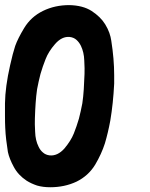

<svg xmlns="http://www.w3.org/2000/svg" viewBox="-21 -749 602 771"><path d="M76.2 -636.7Q103.5 -681.6 151.4 -705.1Q199.2 -728.5 256.8 -728.5Q311.5 -727.5 346.7 -705.1Q382.8 -681.6 401.4 -651.4Q412.1 -633.8 418 -617.2Q423.8 -600.6 425.8 -585.9Q437.5 -511.7 437.5 -447.3Q437.5 -429.7 437.5 -413.1Q433.6 -334 421.9 -264.6Q413.1 -216.8 400.4 -173.8Q386.7 -130.9 361.3 -87.9Q334 -43 286.1 -19.5Q238.3 2.9 180.7 2.9Q151.4 2.9 127.9 -3.9Q104.5 -11.7 85.9 -23.4Q51.8 -45.9 34.2 -79.1Q16.6 -111.3 10.7 -138.7Q6.8 -163.1 3.9 -187.5Q1 -211.9 0 -236.3Q-1 -254.9 -1 -286.1Q-1 -306.6 -1 -334Q0 -400.4 19.5 -486.3Q30.3 -535.2 40 -564.5Q50.8 -594.7 76.2 -636.7ZM119.1 -273.4Q118.2 -252.9 120.1 -219.7Q121.1 -185.5 133.8 -160.2Q140.6 -145.5 151.4 -136.7Q162.1 -127 178.7 -125Q210 -122.1 237.3 -152.3Q263.7 -183.6 275.4 -212.9Q287.1 -242.2 295.9 -272.5Q303.7 -302.7 309.6 -334Q313.5 -360.4 315.4 -390.6Q317.4 -419.9 318.4 -452.1Q319.3 -471.7 317.4 -505.9Q316.4 -539.1 303.7 -565.4Q296.9 -579.1 286.1 -588.9Q275.4 -598.6 258.8 -600.6Q227.5 -603.5 200.2 -572.3Q173.8 -542 162.1 -511.7Q150.4 -482.4 141.6 -452.1Q133.8 -421.9 127.9 -390.6Q124 -363.3 122.1 -335Q120.1 -306.6 119.1 -273.4Z"/></svg>

Font: KARPATY Font
Style: Regular
Weight: 400
Designer: Inna Sieryk
Version: Version 1.1